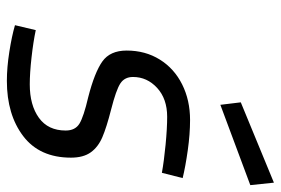

<svg xmlns="http://www.w3.org/2000/svg" viewBox="-146 -642 798 545"><g transform="rotate(90 252.5 -369.0)"><path d="M51 -13 65 -72Q98 -65 142.5 -60Q187 -55 219 -55Q278 -55 314 -81Q350 -107 350 -157Q350 -184 330.5 -196Q311 -208 255 -221Q185 -239 154 -261Q123 -283 123 -330Q123 -383 148.5 -424Q174 -465 219 -487.5Q264 -510 320 -510Q360 -510 406 -503.5Q452 -497 485 -489L470 -430Q437 -436 390.5 -440.5Q344 -445 311 -445Q260 -445 229 -416.5Q198 -388 198 -348Q198 -324 216.5 -312Q235 -300 290 -286Q341 -273 369 -261Q397 -249 412 -228Q427 -207 427 -172Q427 -83 366 -36.5Q305 10 209 10Q171 10 126.5 3Q82 -4 51 -13ZM270 -654 498 -748 505 -681 277 -596Z"/></g></svg>

Font: Cairo
Style: Italic
Weight: 400
Italic angle: -13°
Designer: Mohamed Gaber, Accademia di Belle Arti di Urbino and others
Foundry: Kief Type Foundry, Accademia di Belle Arti di Urbino and others
Version: Version 3.011